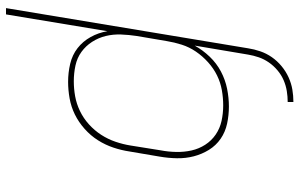

<svg xmlns="http://www.w3.org/2000/svg" viewBox="-199 -584 998 640"><g transform="rotate(90 300.0 -264.0)"><path d="M7 215 141 -592Q144 -612 151 -632.5Q158 -653 170.5 -671Q183 -689 200.5 -703.5Q218 -718 238 -727Q258 -736 278.5 -739.5Q299 -743 320 -743V-724Q302 -724 283.5 -721Q265 -718 247.5 -710.5Q230 -703 214.5 -690Q199 -677 188 -661Q177 -645 171 -627.5Q165 -610 162 -592L132 -414Q147 -441 169 -464Q191 -487 218.5 -501.5Q246 -516 276 -522Q306 -528 335 -528Q364 -528 392 -522Q420 -516 442.5 -500.5Q465 -485 479.5 -461.5Q494 -438 501 -411Q508 -384 507.5 -355Q507 -326 502 -297L485 -197Q481 -170 472 -143Q463 -116 447.5 -91.5Q432 -67 409.5 -47Q387 -27 361.5 -14.5Q336 -2 308 3Q280 8 253 8Q222 8 192.5 1Q163 -6 140.5 -23.5Q118 -41 103.5 -67Q89 -93 84 -123L28 215ZM251 -11Q276 -11 301 -15.5Q326 -20 350 -31.5Q374 -43 394.5 -61.5Q415 -80 429.5 -102.5Q444 -125 452.5 -150Q461 -175 465 -200L481 -300Q486 -326 486.5 -352.5Q487 -379 481.5 -403.5Q476 -428 462.5 -449Q449 -470 428.5 -484Q408 -498 383 -503.5Q358 -509 331 -509Q306 -509 280.5 -504.5Q255 -500 231.5 -488.5Q208 -477 187.5 -458.5Q167 -440 152 -418Q137 -396 129 -371Q121 -346 117 -321L100 -221Q96 -195 95 -168.5Q94 -142 100 -117.5Q106 -93 119.5 -72Q133 -51 153 -36.5Q173 -22 198.5 -16.5Q224 -11 251 -11Z"/></g></svg>

Font: Iosevka Thin Extended
Style: Italic
Weight: 100
Width: 7
Italic angle: -9°
Monospace: yes
Designer: Belleve Invis
Foundry: Belleve Invis
Version: Version 32.5.0; ttfautohint (v1.8.4)